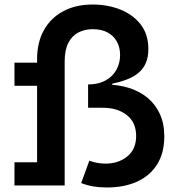

<svg xmlns="http://www.w3.org/2000/svg" viewBox="-20 -820 789 849"><path d="M369.5 -446.5Q408 -447 434.8 -458.5Q461.5 -470 478.2 -488.5Q495 -507 503 -529.8Q511 -552.5 511 -576.5Q511 -611 496.5 -636.8Q482 -662.5 455 -676.8Q428 -691 390.5 -691Q354.5 -691 326.5 -676.5Q298.5 -662 282.2 -630.5Q266 -599 266 -548V0H44V-102.5H144V-440.5H44V-543H144V-558.5Q144 -632.5 174.2 -686.8Q204.5 -741 259.8 -770.5Q315 -800 390.5 -800Q455.5 -800 511.5 -778Q567.5 -756 601.8 -712.2Q636 -668.5 636 -603Q636 -567.5 624.8 -541.5Q613.5 -515.5 592.5 -498Q571.5 -480.5 542 -469Q512.5 -457.5 476 -450V-393ZM375 -109.5Q395 -102 413.2 -99.2Q431.5 -96.5 446.5 -96.5Q504 -96.5 543 -128.5Q582 -160.5 582 -218.5Q582 -278.5 541 -311Q500 -343.5 434 -343.5H369.5V-446.5H444Q501.5 -446.5 549.5 -431.5Q597.5 -416.5 632.5 -387.5Q667.5 -358.5 687 -315.8Q706.5 -273 706.5 -217Q706.5 -143.5 674.8 -93Q643 -42.5 586 -16.8Q529 9 453 9Q421.5 9 393.8 4.5Q366 0 339 -10.5Z"/></svg>

Font: Hepta Slab ExtraLight SemiBold
Style: Regular
Weight: 600
Version: Version 1.102